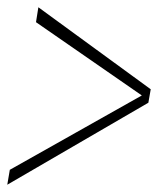

<svg xmlns="http://www.w3.org/2000/svg" viewBox="-39 -507 462 528"><path d="M-19 1 -12 -40 351 -244.5 60 -446 66.5 -487 375.5 -261.5 369 -224.5Z"/></svg>

Font: Anybody ExtraExpanded ExtraLight
Style: Italic
Weight: 200
Width: 8
Italic angle: -10°
Designer: Tyler Finck
Foundry: Etcetera Type Company
Version: Version 1.010; ttfautohint (v1.8.3) -l 8 -r 50 -G 200 -x 14 